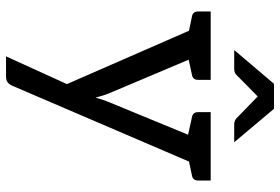

<svg xmlns="http://www.w3.org/2000/svg" viewBox="-166 -591 929 637"><g transform="rotate(90 298.5 -272.5)"><path d="M167 172 259 -30 82 -435 34 -445Q18 -448 18 -466V-507H245V-466Q245 -448 229 -445L178 -434L290 -169Q293 -162 297 -149Q301 -136 304 -125Q307 -136 310.5 -147Q314 -158 319 -170L427 -432L368 -445Q352 -448 352 -466V-507H579V-466Q579 -448 563 -445L516 -435L265 150Q261 160 254 166Q247 172 233 172ZM146 -585 258 -717H341L452 -585H393Q381 -585 373 -592L300 -663L228 -592Q221 -585 208 -585Z"/></g></svg>

Font: Aleo
Style: Regular
Weight: 400
Designer: Alessio Laiso
Foundry: Alessio Laiso
Version: Version 2.001; ttfautohint (v1.8.4.7-5d5b);gftools[0.9.29]